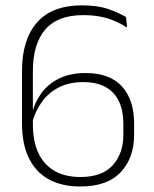

<svg xmlns="http://www.w3.org/2000/svg" viewBox="-20 -668 561 698"><path d="M272 10Q205 10 157.5 -16Q110 -42 85 -93.2Q60 -144.5 60 -219.5V-410.5Q60 -524 114.5 -586.2Q169 -648.5 278 -648.5Q336 -648.5 374 -635Q412 -621.5 438 -606L442 -568Q421 -581 398 -591.2Q375 -601.5 346.8 -607.2Q318.5 -613 282 -613Q189 -613 144.2 -560.2Q99.5 -507.5 99.5 -409.5V-217Q99.5 -153 120.2 -110.2Q141 -67.5 179.5 -46Q218 -24.5 272.5 -24.5Q351.5 -24.5 390 -67.5Q428.5 -110.5 428.5 -178V-218Q428.5 -265 412.8 -298.8Q397 -332.5 364.8 -351Q332.5 -369.5 282.5 -369.5Q233 -369.5 195.8 -351.2Q158.5 -333 134 -300Q109.5 -267 97 -223L87.5 -254.5H96Q106 -295.5 130.2 -329Q154.5 -362.5 194.8 -382.5Q235 -402.5 291 -402.5Q379 -402.5 423.2 -354Q467.5 -305.5 467.5 -219.5V-177.5Q467.5 -94 418.8 -42Q370 10 272 10Z"/></svg>

Font: Anek Bangla
Style: Extra-light
Weight: 200
Designer: Sulekha Rajkumar (Bangla), Yesha Goshar (Latin)
Foundry: Ek Type
Version: Version 1.002;March 21, 2022;FontCreator 13.0.0.2683 64-bit